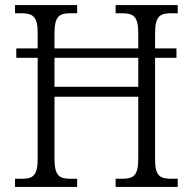

<svg xmlns="http://www.w3.org/2000/svg" viewBox="-20 -734 757 754"><path d="M39 0H283V-32H258C214 -32 194 -42 194 -111V-354H523V-111C523 -42 503 -32 458 -32H434V0H678V-32H654C609 -32 589 -42 589 -108V-507H673V-544H589V-603C589 -672 609 -682 654 -682H678V-714H434V-682H457C503 -682 523 -672 523 -603V-544H194V-603C194 -672 214 -682 258 -682H283V-714H39V-682H61C107 -682 128 -672 128 -605V-544H44V-507H128V-111C128 -42 108 -32 64 -32H39ZM194 -393V-507H523V-393Z"/></svg>

Font: Noto Serif Georgian SemiCondensed Light
Style: Regular
Weight: 300
Width: 4
Designer: Monotype Design Team, Akaki Razmadze
Foundry: Google LLC
Version: Version 2.003